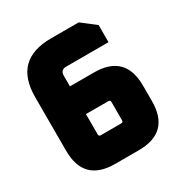

<svg xmlns="http://www.w3.org/2000/svg" viewBox="-161 -816 900 941"><g transform="rotate(-30 289.0 -345.0)"><path d="M46 -176V-479Q46 -690 257 -690H414L492 -630V-533H253Q220 -533 220 -500V-440H356Q532 -440 532 -264V-176Q532 0 356 0H222Q46 0 46 -176ZM220 -168Q220 -157 231 -157H347Q358 -157 358 -168V-272Q358 -283 347 -283H220Z"/></g></svg>

Font: Oxanium ExtraLight ExtraBold
Style: Regular
Weight: 800
Version: Version 2.000